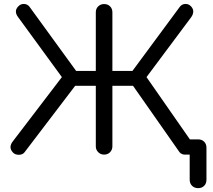

<svg xmlns="http://www.w3.org/2000/svg" viewBox="-20 -802 1104 996"><path d="M1008 174Q989 174 976.5 162Q964 150 964 130V0H943Q934 1 925 -2.5Q916 -6 911 -13L670 -357H563V-43Q563 -25 551 -12.5Q539 0 520 0Q502 0 489.5 -12.5Q477 -25 477 -43V-357H370L108 -13Q98 1 78 1Q58 1 47 -11Q34 -25 34.5 -39.5Q35 -54 46 -68L301 -402L74 -713Q63 -727 62.5 -741.5Q62 -756 75 -769Q87 -782 104.5 -781.5Q122 -781 133 -767L375 -434H477V-738Q477 -757 489.5 -769Q502 -781 520 -781Q539 -781 551 -769Q563 -757 563 -738V-434H667L913 -767Q924 -781 941.5 -781.5Q959 -782 971 -769Q983 -756 982.5 -741.5Q982 -727 972 -713L740 -402L965 -79H1008Q1027 -79 1039 -67Q1051 -55 1051 -36V130Q1051 150 1039 162Q1027 174 1008 174Z"/></svg>

Font: Comfortaa Medium
Style: Regular
Weight: 500
Designer: Johan Aakerlund
Foundry: Johan Aakerlund
Version: Version 3.104; ttfautohint (v1.8.1.43-b0c9)